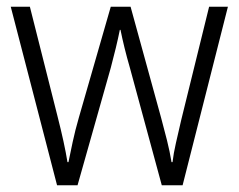

<svg xmlns="http://www.w3.org/2000/svg" viewBox="-20 -552 711 572"><path d="M367 -350Q358 -381 351 -409.5Q344 -438 339 -463H337Q332 -438 325 -409Q318 -380 310 -350L211 0H150L12 -532H69L151 -207Q172 -125 181 -69H184Q189 -94 196.5 -129Q204 -164 215 -202L310 -532H369L460 -201Q469 -168 477.5 -134Q486 -100 491 -69H494Q497 -95 504 -125.5Q511 -156 520 -195L603 -532H659L524 0H462Z"/></svg>

Font: Noto Sans Kannada SemiCondensed Light
Style: Regular
Weight: 300
Width: 4
Designer: Jelle Bosma - Monotype Design Team
Foundry: Monotype Imaging Inc.
Version: Version 2.005; ttfautohint (v1.8.4.7-5d5b)